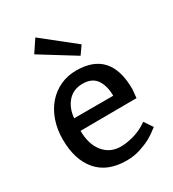

<svg xmlns="http://www.w3.org/2000/svg" viewBox="-195 -906 919 1022"><g transform="rotate(-30 265.0 -395.5)"><path d="M490 -252 145 -250Q145 -168 184.5 -119Q224 -70 290 -70Q312 -70 334 -74Q356 -78 375.5 -84Q395 -90 411 -97.5Q427 -105 438 -112L458 -125L493 -73Q459 -46 430.5 -30.5Q402 -15 363.5 -2.5Q325 10 280 10Q162 10 101 -61.5Q40 -133 40 -257Q40 -319 58 -371Q76 -423 108.5 -460.5Q141 -498 186 -519Q231 -540 285 -540Q495 -540 495 -305ZM149 -325H389Q389 -386 363 -424Q337 -462 279 -462Q222 -462 188 -423.5Q154 -385 149 -325ZM345 -596 135 -726 185 -801 380 -646Z"/></g></svg>

Font: Bitter
Style: Regular
Weight: 400
Designer: Sol Matas
Foundry: Sol Matas
Version: Version 1.001